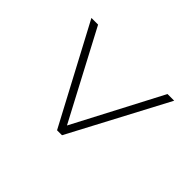

<svg xmlns="http://www.w3.org/2000/svg" viewBox="-118 -755 794 794"><g transform="rotate(-45 279.5 -358.0)"><path d="M494 -116V-155L108 -357L494 -561V-600L65 -372V-343Z"/></g></svg>

Font: Noto Serif Lao ExtraLight
Style: Regular
Weight: 200
Designer: Monotype Design Team
Foundry: Monotype Imaging Inc.
Version: Version 2.003